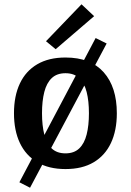

<svg xmlns="http://www.w3.org/2000/svg" viewBox="-20 -774 608 894"><path d="M119.9 100.1 70.2 74.7 425.3 -596.9 476.6 -571.5ZM284.9 13.2Q207 13.2 153.5 -18.5Q99.9 -50.3 72.5 -108.4Q45.1 -166.5 45.1 -246.6Q45.1 -327.1 72.5 -385.2Q99.9 -443.4 153.5 -474.8Q207 -506.2 284.9 -506.2Q402.1 -506.2 463 -437.3Q524 -368.4 524 -246.6Q524 -166.5 496.6 -108.2Q469.2 -49.9 416.1 -18.4Q363.1 13.2 284.9 13.2ZM284.9 -59.9Q324.9 -59.9 348.9 -82.9Q372.9 -105.9 383.5 -148Q394.1 -190 394.1 -246.6Q394.1 -303.6 383.5 -345.4Q372.9 -387.1 348.9 -410.1Q324.9 -433.1 284.9 -433.1Q244.9 -433.1 220.9 -410.3Q196.9 -387.5 186.3 -345.7Q175.6 -304 175.6 -246.6Q175.6 -189.6 186.3 -147.6Q196.9 -105.5 220.9 -82.7Q244.9 -59.9 284.9 -59.9ZM239.2 -544.9 194.2 -582 359.5 -754 418.3 -698.7Z"/></svg>

Font: Andada Pro
Style: Regular
Weight: 400
Designer: Carolina Giovagnoli
Foundry: Huerta Tipografica
Version: Version 3.003